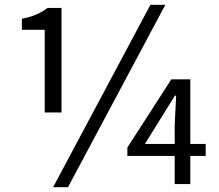

<svg xmlns="http://www.w3.org/2000/svg" viewBox="-20 -766 913 799"><path d="M166 -298V-642H71V-688Q107 -695 131 -705.5Q155 -716 178 -733H236V-298ZM201 13 606 -746H668L263 13ZM707 0V-247L713 -368H708L652 -278L583 -167H836V-117H510V-152L693 -436H772V0Z"/></svg>

Font: Noto Sans SC Thin
Style: Regular
Weight: 400
Version: Version 2.004-H2;hotconv 1.0.118;makeotfexe 2.5.65603